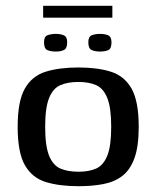

<svg xmlns="http://www.w3.org/2000/svg" viewBox="-20 -637 539 663"><path d="M251 6Q185 6 138 -8.5Q91 -23 66 -66.5Q41 -110 41 -199Q41 -288 66 -331.5Q91 -375 138 -389.5Q185 -404 251 -404Q316 -404 362.5 -389.5Q409 -375 434 -331.5Q459 -288 459 -199Q459 -132 444.5 -91.5Q430 -51 403 -30Q376 -9 337.5 -1.5Q299 6 251 6ZM251 -44Q287 -44 312 -55Q337 -66 350.5 -99.5Q364 -133 364 -199Q364 -265 350.5 -298.5Q337 -332 312 -343Q287 -354 251 -354Q214 -354 188.5 -343Q163 -332 149.5 -298.5Q136 -265 136 -199Q136 -133 149.5 -99.5Q163 -66 188.5 -55Q214 -44 251 -44ZM325 -459Q309 -459 297 -464Q285 -469 285 -491Q285 -511 297.5 -515.5Q310 -520 326 -520Q342 -520 353.5 -515Q365 -510 365 -491Q365 -469 354 -464Q343 -459 325 -459ZM173 -459Q155 -459 143.5 -464Q132 -469 132 -491Q132 -511 144.5 -515.5Q157 -520 173 -520Q189 -520 200.5 -515Q212 -510 212 -491Q212 -470 201 -464.5Q190 -459 173 -459ZM129 -576V-617H368V-576Z"/></svg>

Font: Genos Medium
Style: Regular
Weight: 500
Designer: Robert E. Leuschke
Foundry: Robert E. Leuschke
Version: Version 1.010; ttfautohint (v1.8.3)